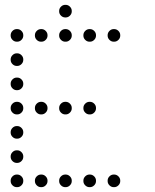

<svg xmlns="http://www.w3.org/2000/svg" viewBox="-20 -796 640 792"><path d="M249 -776Q239 -776 231.5 -768.5Q224 -761 224 -751V-749Q224 -739 231.5 -731.5Q239 -724 249 -724H251Q261 -724 268.5 -731.5Q276 -739 276 -749V-751Q276 -761 268.5 -768.5Q261 -776 251 -776ZM49 -676Q39 -676 31.5 -668.5Q24 -661 24 -651V-649Q24 -639 31.5 -631.5Q39 -624 49 -624H51Q61 -624 68.5 -631.5Q76 -639 76 -649V-651Q76 -661 68.5 -668.5Q61 -676 51 -676ZM149 -676Q139 -676 131.5 -668.5Q124 -661 124 -651V-649Q124 -639 131.5 -631.5Q139 -624 149 -624H151Q161 -624 168.5 -631.5Q176 -639 176 -649V-651Q176 -661 168.5 -668.5Q161 -676 151 -676ZM249 -676Q239 -676 231.5 -668.5Q224 -661 224 -651V-649Q224 -639 231.5 -631.5Q239 -624 249 -624H251Q261 -624 268.5 -631.5Q276 -639 276 -649V-651Q276 -661 268.5 -668.5Q261 -676 251 -676ZM349 -676Q339 -676 331.5 -668.5Q324 -661 324 -651V-649Q324 -639 331.5 -631.5Q339 -624 349 -624H351Q361 -624 368.5 -631.5Q376 -639 376 -649V-651Q376 -661 368.5 -668.5Q361 -676 351 -676ZM449 -676Q439 -676 431.5 -668.5Q424 -661 424 -651V-649Q424 -639 431.5 -631.5Q439 -624 449 -624H451Q461 -624 468.5 -631.5Q476 -639 476 -649V-651Q476 -661 468.5 -668.5Q461 -676 451 -676ZM49 -576Q39 -576 31.5 -568.5Q24 -561 24 -551V-549Q24 -539 31.5 -531.5Q39 -524 49 -524H51Q61 -524 68.5 -531.5Q76 -539 76 -549V-551Q76 -561 68.5 -568.5Q61 -576 51 -576ZM49 -476Q39 -476 31.5 -468.5Q24 -461 24 -451V-449Q24 -439 31.5 -431.5Q39 -424 49 -424H51Q61 -424 68.5 -431.5Q76 -439 76 -449V-451Q76 -461 68.5 -468.5Q61 -476 51 -476ZM49 -376Q39 -376 31.5 -368.5Q24 -361 24 -351V-349Q24 -339 31.5 -331.5Q39 -324 49 -324H51Q61 -324 68.5 -331.5Q76 -339 76 -349V-351Q76 -361 68.5 -368.5Q61 -376 51 -376ZM149 -376Q139 -376 131.5 -368.5Q124 -361 124 -351V-349Q124 -339 131.5 -331.5Q139 -324 149 -324H151Q161 -324 168.5 -331.5Q176 -339 176 -349V-351Q176 -361 168.5 -368.5Q161 -376 151 -376ZM249 -376Q239 -376 231.5 -368.5Q224 -361 224 -351V-349Q224 -339 231.5 -331.5Q239 -324 249 -324H251Q261 -324 268.5 -331.5Q276 -339 276 -349V-351Q276 -361 268.5 -368.5Q261 -376 251 -376ZM349 -376Q339 -376 331.5 -368.5Q324 -361 324 -351V-349Q324 -339 331.5 -331.5Q339 -324 349 -324H351Q361 -324 368.5 -331.5Q376 -339 376 -349V-351Q376 -361 368.5 -368.5Q361 -376 351 -376ZM49 -276Q39 -276 31.5 -268.5Q24 -261 24 -251V-249Q24 -239 31.5 -231.5Q39 -224 49 -224H51Q61 -224 68.5 -231.5Q76 -239 76 -249V-251Q76 -261 68.5 -268.5Q61 -276 51 -276ZM49 -176Q39 -176 31.5 -168.5Q24 -161 24 -151V-149Q24 -139 31.5 -131.5Q39 -124 49 -124H51Q61 -124 68.5 -131.5Q76 -139 76 -149V-151Q76 -161 68.5 -168.5Q61 -176 51 -176ZM49 -76Q39 -76 31.5 -68.5Q24 -61 24 -51V-49Q24 -39 31.5 -31.5Q39 -24 49 -24H51Q61 -24 68.5 -31.5Q76 -39 76 -49V-51Q76 -61 68.5 -68.5Q61 -76 51 -76ZM149 -76Q139 -76 131.5 -68.5Q124 -61 124 -51V-49Q124 -39 131.5 -31.5Q139 -24 149 -24H151Q161 -24 168.5 -31.5Q176 -39 176 -49V-51Q176 -61 168.5 -68.5Q161 -76 151 -76ZM249 -76Q239 -76 231.5 -68.5Q224 -61 224 -51V-49Q224 -39 231.5 -31.5Q239 -24 249 -24H251Q261 -24 268.5 -31.5Q276 -39 276 -49V-51Q276 -61 268.5 -68.5Q261 -76 251 -76ZM349 -76Q339 -76 331.5 -68.5Q324 -61 324 -51V-49Q324 -39 331.5 -31.5Q339 -24 349 -24H351Q361 -24 368.5 -31.5Q376 -39 376 -49V-51Q376 -61 368.5 -68.5Q361 -76 351 -76ZM449 -76Q439 -76 431.5 -68.5Q424 -61 424 -51V-49Q424 -39 431.5 -31.5Q439 -24 449 -24H451Q461 -24 468.5 -31.5Q476 -39 476 -49V-51Q476 -61 468.5 -68.5Q461 -76 451 -76Z"/></svg>

Font: Doto Rounded
Style: Regular
Weight: 400
Monospace: yes
Version: Version 1.000